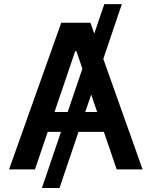

<svg xmlns="http://www.w3.org/2000/svg" viewBox="-20 -840 752 952"><path d="M584.2 -819.6H497.2L447.4 -673.3L428.3 -727.3H283.7L24.9 0H153.4L216.6 -186.1H282.3L187.9 92.3H274.9L369.3 -186.1H495L558.6 0H687.1L492.2 -547.9ZM250.4 -284.8 353 -586.6H358.7L388.5 -499.3L315.7 -284.8ZM402.7 -284.8 432.2 -371.1 461.6 -284.8Z"/></svg>

Font: Magic Ui Pro Semi Bold
Style: Regular
Weight: 600
Designer: Stefan Endress, Andreas Faust
Version: Version 1.000;FEAKit 1.0